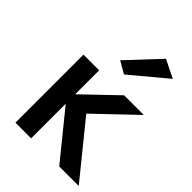

<svg xmlns="http://www.w3.org/2000/svg" viewBox="-212 -821 918 918"><g transform="rotate(45 246.5 -362.5)"><path d="M449 -680 358 -725 208 -565 269 -530ZM65 -460V0H171V-234L361 0H493L274 -270L473 -460H340L171 -298V-460Z"/></g></svg>

Font: Jost Medium
Style: Regular
Weight: 500
Version: Version 3.710